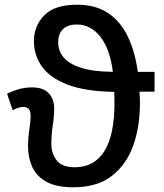

<svg xmlns="http://www.w3.org/2000/svg" viewBox="-20 -785 695 815"><path d="M292 10Q216 10 174 -15Q132 -40 115.5 -79.5Q99 -119 99 -163Q99 -199 104.5 -234Q110 -269 110 -292Q110 -314 102 -322.5Q94 -331 79 -331Q67 -331 54.5 -326.5Q42 -322 34 -317L10 -387Q31 -398 58 -406Q85 -414 116 -414Q164 -414 187 -389Q210 -364 210 -324Q210 -291 204 -253Q198 -215 198 -173Q198 -134 220.5 -104.5Q243 -75 297 -75Q380 -75 423 -143Q466 -211 466 -351Q466 -360 465.5 -373Q465 -386 465 -395Q340 -397 265 -426.5Q190 -456 157 -504Q124 -552 124 -610Q124 -675 168 -720Q212 -765 307 -765Q385 -765 438 -730Q491 -695 522 -631Q553 -567 565 -480H636V-396H572Q574 -373 574 -346Q574 -245 544.5 -164.5Q515 -84 453 -37Q391 10 292 10ZM459 -480Q447 -577 406 -629Q365 -681 306 -681Q267 -681 247 -661Q227 -641 227 -605Q227 -570 249 -542.5Q271 -515 322 -498Q373 -481 459 -480Z"/></svg>

Font: Noto Sans Medium
Style: Regular
Weight: 500
Designer: Monotype Design Team
Foundry: Monotype Imaging Inc.
Version: Version 2.007